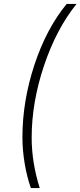

<svg xmlns="http://www.w3.org/2000/svg" viewBox="-20 -762 409 976"><path d="M94 -64Q94 -248 155 -432.5Q216 -617 319 -742H369Q266 -614 203.5 -427.5Q141 -241 141 -62Q141 64 182 194H137Q117 138 105.5 69.5Q94 1 94 -64Z"/></svg>

Font: Montserrat Alternates Light
Style: Italic
Weight: 300
Italic angle: -11.3°
Designer: Julieta Ulanovsky
Foundry: Julieta Ulanovsky
Version: Version 7.200